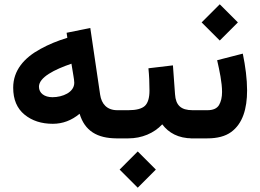

<svg xmlns="http://www.w3.org/2000/svg" viewBox="-20 -645 1213 895"><path d="M541.5 0V-131.3H526.9C478 -131.3 453.1 -161.1 446.8 -203.6L400.9 -514.6L290.5 -492.2L293.9 -468.8C248.5 -455.1 207 -438 168.9 -417C92.3 -375.5 41.5 -316.9 41.5 -236.3C41.5 -181.2 59.1 -139.6 94.2 -110.8C129.4 -82 173.3 -67.9 226.1 -67.9C272 -67.9 313.5 -83.5 351.1 -114.7C375 -35.2 432.6 0 524.9 0ZM326.2 -259.3C326.2 -214.4 271.5 -191.9 224.6 -191.9C187 -191.9 161.6 -210.9 161.6 -240.7C161.6 -284.7 233.4 -320.8 313 -348.1L322.3 -291.5C324.2 -279.3 326.2 -268.6 326.2 -259.3Z M521.5 0H578.6C640.6 0 697.8 -23.9 736.3 -65.4C765.6 -26.4 810.5 0 877 0H888.2V-131.3H877.9C823.2 -131.3 799.3 -154.3 795.9 -205.6L786.1 -340.3L671.9 -326.7C675.3 -293 676.8 -258.8 676.8 -222.2C676.8 -188.5 669.4 -164.6 655.3 -151.4C641.1 -138.2 615.2 -131.3 578.6 -131.3H521.5ZM537.6 145.5 622.1 230 706.5 145.5 622.1 61Z M946.8 0C993.2 0 1030.3 -9.8 1057.1 -29.3C1111.3 -68.4 1131.8 -138.2 1131.8 -223.6C1131.8 -276.4 1124 -335.9 1111.8 -395L992.2 -364.3C1003.4 -314.9 1015.1 -260.7 1015.1 -216.3C1015.1 -191.4 1010.3 -171.4 1001 -155.3C991.2 -139.2 973.1 -131.3 946.8 -131.3H868.7V0ZM919.9 -540.5 1004.4 -456.1 1088.9 -540.5 1004.4 -625Z"/></svg>

Font: Vazirmatn
Style: Bold
Weight: 700
Designer: Saber Rastikerdar
Foundry: Saber Rastikerdar
Version: Version 33.003